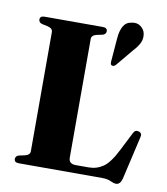

<svg xmlns="http://www.w3.org/2000/svg" viewBox="-85 -816 785 903"><g transform="rotate(10 308.0 -364.5)"><path d="M346.5 -664 318 -658Q294.5 -652 294.5 -634.5V-67.5Q294.5 -38 328.5 -38H389.5Q428 -38 459 -59.2Q490 -80.5 523 -146.5L566.5 -232.5Q575 -250.5 592 -245.5Q610.5 -240.5 605 -220L557.5 -14Q549.5 15.5 530 15.5Q518.5 15.5 502.8 7.8Q487 0 461 0H63Q41 0 41 -17Q41 -31 57 -36L85.5 -42Q109 -48 109 -65.5V-634.5Q109 -652 85.5 -658L57 -664Q41 -669 41 -683Q41 -700 63 -700H340.5Q362.5 -700 362.5 -683Q362.5 -669 346.5 -664ZM416.5 -659Q419 -694 431.5 -716.8Q444 -739.5 470.5 -743.5Q497 -749 514.5 -735.2Q532 -721.5 535.5 -702.5Q540 -678.5 530.2 -658.2Q520.5 -638 501.5 -618L432 -534.5Q423 -525.5 413.5 -529Q408.5 -532 407.8 -536.5Q407 -541 407.5 -547Z"/></g></svg>

Font: Fraunces 72pt
Style: Bold
Weight: 700
Version: Version 1.000;[b76b70a41]